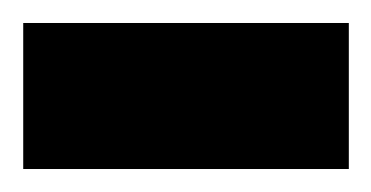

<svg xmlns="http://www.w3.org/2000/svg" viewBox="-30 -147 323 167"><path d="M-9.8 0V-127H273.4V0Z"/></svg>

Font: Vazir
Style: Bold
Weight: 700
Designer: Saber Rastikerdar
Foundry: Saber Rastikerdar
Version: Version 30.0.0